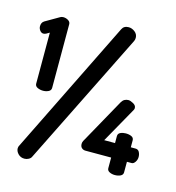

<svg xmlns="http://www.w3.org/2000/svg" viewBox="-118 -871 925 1011"><g transform="rotate(15 345.0 -365.5)"><path d="M109 -331Q93 -331 79 -337.5Q65 -344 65 -358V-636L48 -626Q40 -622 33 -622Q22 -622 14 -632.5Q6 -643 6 -655Q6 -665 9.5 -672.5Q13 -680 21 -685L97 -729Q104 -733 113 -733Q127 -733 139.5 -725.5Q152 -718 152 -705V-358Q152 -344 138.5 -337.5Q125 -331 109 -331ZM107 40Q86 40 72.5 26Q59 12 59 -4Q59 -13 64 -21L423 -750Q433 -771 459 -771Q477 -771 493 -758.5Q509 -746 509 -726Q509 -716 505 -708L145 18Q141 28 130 34Q119 40 107 40ZM589 0Q573 0 560 -6.5Q547 -13 547 -26V-84H407Q395 -84 386.5 -91.5Q378 -99 378 -114Q378 -122 382 -130L520 -378Q527 -390 536.5 -395Q546 -400 557 -400Q568 -400 584 -391Q600 -382 600 -368Q600 -362 597 -357L488 -163H547V-201Q547 -215 560 -221Q573 -227 589 -227Q607 -227 620 -221Q633 -215 633 -201V-163H659Q673 -163 679.5 -151Q686 -139 686 -124Q686 -109 677.5 -96.5Q669 -84 659 -84H633V-26Q633 -13 620 -6.5Q607 0 589 0Z"/></g></svg>

Font: Dosis
Style: Bold
Weight: 700
Designer: EdgarTolentino, PabloImpallari, IginoMarini
Foundry: EdgarTolentino, PabloImpallari, IginoMarini
Version: Version 3.001; ttfautohint (v1.8.2)